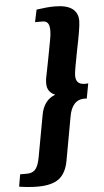

<svg xmlns="http://www.w3.org/2000/svg" viewBox="-144 -850 597 1100"><g transform="rotate(-5 154.5 -300.0)"><path d="M-27 131Q5 131 22 110.5Q39 90 48 38L91 -197Q106 -281 173 -306Q127 -324 127 -374Q127 -389 129 -403Q131 -417 138 -448Q142 -469 150 -509Q158 -549 171 -621Q177 -650 177 -674Q177 -704 167.5 -717Q158 -730 138 -730H94L109 -801Q171 -810 214 -810Q347 -810 347 -715Q347 -678 319 -544Q296 -429 296 -405Q296 -374 313 -362Q330 -350 367 -354L351 -268L338 -269Q265 -269 249 -170L204 78Q191 148 150 179Q109 210 27 210Q-23 210 -79 201L-67 131Z"/></g></svg>

Font: Sansita
Style: Bold Italic
Weight: 700
Italic angle: -11°
Designer: Pablo Cosgaya
Foundry: Omnibus-Type
Version: Version 1.006